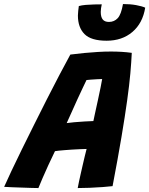

<svg xmlns="http://www.w3.org/2000/svg" viewBox="-72 -923 738 950"><path d="M118 7.5Q105.5 7.5 83.8 6.8Q62 6 36.5 5.2Q11 4.5 -12.5 3.5Q-36 2.5 -51.5 1.5Q-38 -29.5 -15.2 -77.5Q7.5 -125.5 36.2 -184Q65 -242.5 96.8 -306.2Q128.5 -370 160.5 -433Q192.5 -496 222.2 -552.5Q252 -609 276 -653Q311 -657.5 345.2 -660.8Q379.5 -664 412.5 -666Q445.5 -668 477 -668Q503.5 -668 529.2 -666.5Q555 -665 580 -661.5Q578 -617.5 573 -560.5Q568 -503.5 557.2 -426.2Q546.5 -349 529 -244.8Q511.5 -140.5 485 -2Q468 0 436.8 2.5Q405.5 5 372 6.2Q338.5 7.5 312.5 7.5Q315 -6.5 319 -25.2Q323 -44 327.8 -65Q332.5 -86 337.5 -107.5Q342.5 -129 347.2 -149Q352 -169 356.5 -186Q340.5 -185.5 322 -184.8Q303.5 -184 284.5 -182.8Q265.5 -181.5 248.5 -180.2Q231.5 -179 218.8 -177.5Q206 -176 200 -175Q183.5 -141 167.5 -106.5Q151.5 -72 138.8 -42.2Q126 -12.5 118 7.5ZM258 -314Q270 -316 295 -318.2Q320 -320.5 346.8 -322Q373.5 -323.5 390 -324Q392 -334.5 398.5 -363.8Q405 -393 412.5 -427.8Q420 -462.5 426 -491.8Q432 -521 433.5 -532Q425.5 -532 409.2 -531Q393 -530 377.5 -529Q362 -528 356 -527Q349 -512.5 336.8 -486.8Q324.5 -461 310.2 -429.8Q296 -398.5 282.5 -368.2Q269 -338 258 -314ZM646.5 -885Q634 -808 583 -764.8Q532 -721.5 455.5 -721.5Q378.5 -721.5 346 -754.5Q313.5 -787.5 313.5 -846Q313.5 -856.5 315 -869Q316.5 -881.5 318 -893Q331.5 -897 352.5 -898.8Q373.5 -900.5 395.2 -901Q417 -901.5 431.5 -901.5Q429.5 -892.5 428 -882.5Q426.5 -872.5 426.5 -864.5Q426.5 -839 436.2 -826.8Q446 -814.5 467 -814.5Q493 -814.5 510.2 -832.8Q527.5 -851 536.5 -903Q573 -903 602.5 -897.5Q632 -892 646.5 -885Z"/></svg>

Font: Grandstander Thin
Style: Bold Italic
Weight: 700
Italic angle: -15°
Version: Version 1.200